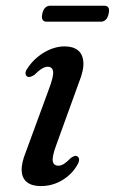

<svg xmlns="http://www.w3.org/2000/svg" viewBox="-20 -631 395 661"><path d="M181.1 -60.6Q164.6 -60.6 161.7 -76.3Q158.8 -91.9 174.3 -133.4L251.5 -346.5Q269 -389.6 267 -417.1Q265 -444.7 248.1 -458Q231.1 -471.3 202.9 -471.3Q166.7 -471.3 131.3 -450.1Q96 -428.8 74.6 -395.7Q67.7 -386.8 67.9 -378.8Q68.2 -370.9 74.1 -367.3Q79.2 -364.9 85.2 -366.8Q91.3 -368.7 98.5 -373.3Q113.5 -388.3 124.3 -394.7Q135.1 -401.2 143.8 -401.2Q160.8 -401.2 162.9 -384.4Q165 -367.6 147.9 -322.9L69 -107.9Q53.2 -68.9 54.7 -42.8Q56.2 -16.7 73.1 -3.6Q90.1 9.6 120.5 9.6Q160.8 9.6 194.5 -10.8Q228.2 -31.2 246.2 -63.3Q252.4 -73.6 252.3 -81.3Q252.1 -89 246.6 -92.4Q241.3 -95.7 235.9 -93.7Q230.4 -91.7 223.9 -87.1Q209.1 -72.2 199.6 -66.4Q190.1 -60.6 181.1 -60.6ZM125.6 -583.7Q128.6 -597.7 135.7 -604.5Q142.8 -611.3 152.8 -611.3H339.2Q349.3 -611.3 353.2 -604.6Q357.2 -597.9 354 -583.9Q351 -569.6 344 -563Q337 -556.3 326.9 -556.3H140.4Q130.5 -556.3 126.6 -563.1Q122.6 -569.8 125.6 -583.7Z"/></svg>

Font: Fraunces
Style: Italic
Weight: 900
Italic angle: -16°
Version: Version 1.000;[0bf87f6ff]